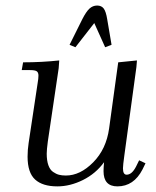

<svg xmlns="http://www.w3.org/2000/svg" viewBox="-20 -663 562 690"><path d="M58.1 -411.1 63 -439Q129.9 -439 192.9 -445.8L190.9 -418L151.9 -154.8Q147.9 -124.5 147.9 -110.8Q147.9 -85.9 153.8 -69.3Q159.7 -52.7 170.7 -45.2Q181.6 -37.6 192.1 -34.9Q202.6 -32.2 216.8 -32.2Q268.1 -32.2 314.9 -79.6Q361.8 -127 372.1 -201.2L404.8 -439L472.2 -445.8L470.2 -421.9L426.8 -104Q421.9 -68.8 421.9 -58.1Q421.9 -35.2 435.1 -35.2Q454.1 -35.2 469.2 -64.9L480 -86.9L502.9 -76.2L492.2 -54.2Q460.9 6.8 401.9 6.8Q352.1 6.8 352.1 -47.9Q352.1 -60.5 354 -80.1Q324.2 -39.1 278.1 -16.1Q231.9 6.8 186 6.8Q133.3 6.8 106.2 -17.8Q79.1 -42.5 79.1 -100.1Q79.1 -124.5 83 -149.9L115.2 -363.8Q118.2 -380.9 118.2 -391.1Q118.2 -402.8 111.8 -407Q105.5 -411.1 87.9 -411.1ZM230 -502 275.9 -594.2Q289.6 -621.1 301.5 -632.1Q313.5 -643.1 329.1 -643.1Q344.7 -643.1 352.8 -632.3Q360.8 -621.6 365.2 -594.2L380.9 -502L357.9 -493.2L318.8 -580.1L251 -493.2Z"/></svg>

Font: Dihjauti
Style: Italic
Weight: 400
Italic angle: -9°
Designer: T. Christopher White
Version: Version 3.0.0